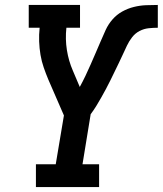

<svg xmlns="http://www.w3.org/2000/svg" viewBox="-20 -755 657 775"><path d="M125 0V-92H205L238 -289L175 -434Q165 -458 156.5 -482.5Q148 -507 143.5 -533.5Q139 -560 138 -587.5Q137 -615 140 -643H96V-735H303V-643H248Q243 -597 250 -553Q257 -509 274 -470L302 -404Q314 -426 325 -449Q336 -472 346 -495Q356 -518 366 -541Q376 -564 386 -587.5Q396 -611 406.5 -634Q417 -657 434 -676.5Q451 -696 473.5 -708.5Q496 -721 520.5 -727Q545 -733 569 -734Q593 -735 617 -735V-643Q599 -643 580 -641Q561 -639 543.5 -630Q526 -621 513.5 -605Q501 -589 492.5 -571Q484 -553 476 -535.5Q468 -518 459.5 -500.5Q451 -483 442.5 -465.5Q434 -448 425.5 -430.5Q417 -413 407.5 -395.5Q398 -378 388.5 -361Q379 -344 368.5 -327Q358 -310 346 -294L313 -92H380V0Z"/></svg>

Font: Iosevka Curly Slab SmBdEx
Style: Italic
Weight: 600
Width: 7
Italic angle: -9°
Monospace: yes
Designer: Belleve Invis
Foundry: Belleve Invis
Version: Version 11.1.0; ttfautohint (v1.8.3)